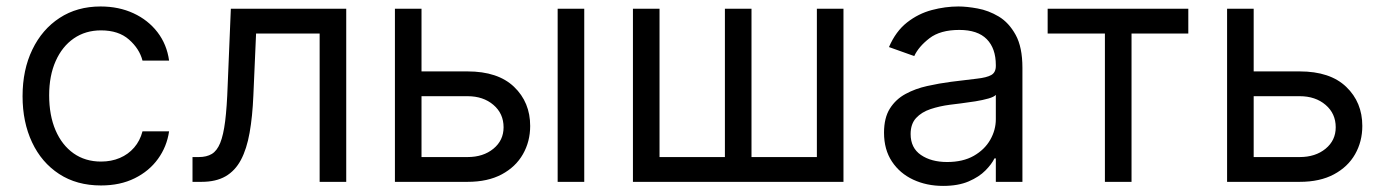

<svg xmlns="http://www.w3.org/2000/svg" viewBox="-20 -573 4364 605"><path d="M298.3 11.4Q221.6 11.4 166.2 -24.9Q110.8 -61.1 81 -124.6Q51.1 -188.2 51.1 -269.9Q51.1 -353 81.9 -416.7Q112.6 -480.5 167.8 -516.5Q223 -552.6 296.9 -552.6Q354.4 -552.6 400.6 -531.2Q446.7 -509.9 476.2 -471.6Q505.7 -433.2 512.8 -382.1H429Q419.4 -419.4 386.5 -448.3Q353.7 -477.3 298.3 -477.3Q249.3 -477.3 212.5 -451.9Q175.8 -426.5 155.4 -380.5Q134.9 -334.5 134.9 -272.7Q134.9 -209.5 155 -162.6Q175.1 -115.8 211.8 -89.8Q248.6 -63.9 298.3 -63.9Q331 -63.9 357.6 -75.3Q384.2 -86.6 402.7 -108Q421.2 -129.3 429 -159.1H512.8Q505.7 -110.8 477.8 -72.3Q449.9 -33.7 404.3 -11.2Q358.7 11.4 298.3 11.4Z M586.6 0V-78.1H606.5Q631 -78.1 647.4 -87.9Q663.7 -97.7 673.8 -122.3Q683.9 -147 689.5 -191.2Q695 -235.4 697.4 -304L707.4 -545.5H1071V0H987.2V-467.3H786.9L778.4 -272.7Q775.6 -205.6 766.5 -154.7Q757.5 -103.7 739.2 -69.2Q720.9 -34.8 690.7 -17.4Q660.5 0 615.1 0Z M1296.9 -348H1453.1Q1549 -348 1599.8 -299.4Q1650.6 -250.7 1650.6 -176.1Q1650.6 -127.1 1627.8 -87.2Q1605.1 -47.2 1561.1 -23.6Q1517 0 1453.1 0H1224.4V-545.5H1308.2V-78.1H1453.1Q1502.8 -78.1 1534.8 -104.4Q1566.8 -130.7 1566.8 -171.9Q1566.8 -215.2 1534.8 -242.5Q1502.8 -269.9 1453.1 -269.9H1296.9ZM1737.2 0V-545.5H1821V0Z M1974.4 -545.5H2058.2V-78.1H2264.2V-545.5H2348V-78.1H2554V-545.5H2637.8V0H1974.4Z M2951.7 12.8Q2899.9 12.8 2857.6 -6.9Q2815.3 -26.6 2790.5 -64.1Q2765.6 -101.6 2765.6 -154.8Q2765.6 -201.7 2784.1 -231Q2802.6 -260.3 2833.5 -277Q2864.3 -293.7 2901.8 -302Q2939.3 -310.4 2977.3 -315.3Q3027 -321.7 3058.1 -325.1Q3089.1 -328.5 3103.5 -336.6Q3117.9 -344.8 3117.9 -365.1V-367.9Q3117.9 -420.5 3089.3 -449.6Q3060.7 -478.7 3002.8 -478.7Q2942.8 -478.7 2908.7 -452.4Q2874.6 -426.1 2860.8 -396.3L2781.2 -424.7Q2802.6 -474.4 2838.2 -502.3Q2873.9 -530.2 2916.4 -541.4Q2958.8 -552.6 3000 -552.6Q3026.3 -552.6 3060.5 -546.3Q3094.8 -540.1 3127 -521Q3159.1 -501.8 3180.4 -463.1Q3201.7 -424.4 3201.7 -359.4V0H3117.9V-73.9H3113.6Q3105.1 -56.1 3085.2 -35.9Q3065.3 -15.6 3032.3 -1.4Q2999.3 12.8 2951.7 12.8ZM2964.5 -62.5Q3014.2 -62.5 3048.5 -82Q3082.7 -101.6 3100.3 -132.5Q3117.9 -163.4 3117.9 -197.4V-274.1Q3112.6 -267.8 3094.6 -262.6Q3076.7 -257.5 3053.4 -253.7Q3030.2 -250 3008.3 -247.3Q2986.5 -244.7 2973 -242.9Q2940.3 -238.6 2912.1 -229.2Q2883.9 -219.8 2866.7 -201.2Q2849.4 -182.5 2849.4 -150.6Q2849.4 -106.9 2881.9 -84.7Q2914.4 -62.5 2964.5 -62.5Z M3281.2 -467.3V-545.5H3724.4V-467.3H3545.5V0H3461.6V-467.3Z M3919 -348H4075.3Q4171.2 -348 4221.9 -299.4Q4272.7 -250.7 4272.7 -176.1Q4272.7 -127.1 4250 -87.2Q4227.3 -47.2 4183.2 -23.6Q4139.2 0 4075.3 0H3846.6V-545.5H3930.4V-78.1H4075.3Q4125 -78.1 4157 -104.4Q4188.9 -130.7 4188.9 -171.9Q4188.9 -215.2 4157 -242.5Q4125 -269.9 4075.3 -269.9H3919Z"/></svg>

Font: InterMG
Style: Regular
Weight: 400
Designer: Rasmus Andersson
Foundry: rsms
Version: Version 3.019;December 26, 2023;FontCreator 15.0.0.2955 64-b